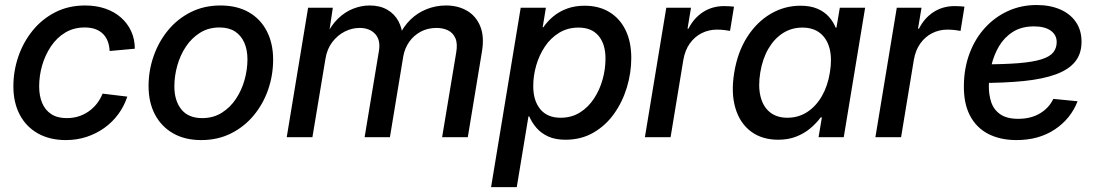

<svg xmlns="http://www.w3.org/2000/svg" viewBox="-20 -561 4482 785"><path d="M249.5 11.7Q183.1 11.7 134.8 -15.6Q86.4 -43 60.5 -92.5Q34.7 -142.1 34.7 -208Q34.7 -270.5 54.9 -329.6Q75.2 -388.7 113.3 -435.8Q151.4 -482.9 205.6 -510.7Q259.8 -538.6 328.1 -538.6Q373 -538.6 410.2 -525.9Q447.3 -513.2 474.1 -489.7Q501 -466.3 516.1 -433.8Q531.2 -401.4 531.2 -361.8L428.2 -352.5Q427.2 -374 420.7 -391.6Q414.1 -409.2 401.6 -421.9Q389.2 -434.6 370.6 -441.7Q352.1 -448.7 326.2 -448.7Q281.2 -448.7 246.6 -427.7Q211.9 -406.7 188.2 -371.3Q164.6 -335.9 152.3 -293.5Q140.1 -251 140.1 -208Q140.1 -169.4 152.3 -140.1Q164.6 -110.8 189.5 -94.5Q214.4 -78.1 252.4 -78.1Q279.3 -78.1 302 -85.4Q324.7 -92.8 343.5 -106.2Q362.3 -119.6 376.5 -137.9Q390.6 -156.2 399.4 -178.2L500.5 -166Q487.3 -126 463.1 -93.5Q439 -61 406 -37.6Q373 -14.2 333.5 -1.2Q293.9 11.7 249.5 11.7Z M802.7 11.7Q735.8 11.7 687.7 -15.9Q639.6 -43.5 613.5 -93Q587.4 -142.6 587.4 -209Q587.4 -272.5 608.2 -331.8Q628.9 -391.1 667.5 -437.7Q706.1 -484.4 760.3 -511.5Q814.5 -538.6 881.3 -538.6Q948.7 -538.6 996.8 -511.2Q1044.9 -483.9 1070.8 -433.8Q1096.7 -383.8 1096.7 -317.4Q1096.7 -253.4 1076.2 -194.3Q1055.7 -135.3 1017.1 -88.9Q978.5 -42.5 924.3 -15.4Q870.1 11.7 802.7 11.7ZM806.6 -78.1Q852.1 -78.1 886.7 -99.9Q921.4 -121.6 944.8 -157Q968.3 -192.4 980 -234.6Q991.7 -276.9 991.7 -318.4Q991.7 -357.4 978.8 -386.7Q965.8 -416 940.7 -432.4Q915.5 -448.7 877.4 -448.7Q832.5 -448.7 798.1 -427.2Q763.7 -405.8 740.2 -370.6Q716.8 -335.4 704.8 -292.7Q692.9 -250 692.9 -207.5Q692.9 -149.4 721.4 -113.8Q750 -78.1 806.6 -78.1Z M1152.3 0 1239.7 -529.3H1340.8L1323.2 -412.1L1314 -415.5Q1334 -458 1362.5 -485.4Q1391.1 -512.7 1424.3 -525.6Q1457.5 -538.6 1491.7 -538.6Q1533.2 -538.6 1563 -521.5Q1592.8 -504.4 1608.9 -474.6Q1625 -444.8 1626.5 -407.2L1611.8 -414.1Q1629.4 -452.6 1658.2 -480.7Q1687 -508.8 1724.6 -523.7Q1762.2 -538.6 1803.7 -538.6Q1853 -538.6 1889.9 -516.8Q1926.8 -495.1 1943.8 -452.9Q1960.9 -410.6 1950.2 -348.6L1892.6 0H1787.6L1845.2 -346.2Q1851.6 -382.8 1841.8 -405Q1832 -427.2 1811.5 -437Q1791 -446.8 1764.6 -446.8Q1728.5 -446.8 1700 -431.4Q1671.4 -416 1653.1 -389.9Q1634.8 -363.8 1628.9 -331.1L1574.2 0H1470.7L1529.3 -353Q1536.6 -397.5 1513.9 -422.1Q1491.2 -446.8 1450.2 -446.8Q1418.9 -446.8 1389.4 -431.9Q1359.9 -417 1338.4 -388.7Q1316.9 -360.4 1310.5 -319.8L1257.3 0Z M1987.8 204.1 2108.9 -529.3H2211.9L2198.7 -449.2H2201.2Q2217.8 -473.6 2242.2 -493.9Q2266.6 -514.2 2298.6 -525.9Q2330.6 -537.6 2370.1 -537.6Q2428.7 -537.6 2471.4 -511.7Q2514.2 -485.8 2537.6 -438Q2561 -390.1 2561 -323.7Q2561 -263.2 2543 -203.6Q2524.9 -144 2490.5 -95.7Q2456.1 -47.4 2406 -18.6Q2356 10.3 2292 10.3Q2249.5 10.3 2220.5 -3.4Q2191.4 -17.1 2172.9 -38.8Q2154.3 -60.5 2144 -85H2140.6L2092.8 204.1ZM2272 -79.6Q2316.9 -79.6 2351.1 -101.1Q2385.3 -122.6 2408.7 -158.2Q2432.1 -193.8 2443.8 -236.3Q2455.6 -278.8 2455.6 -321.3Q2455.6 -380.9 2427.2 -414.6Q2398.9 -448.2 2345.2 -448.2Q2300.8 -448.2 2266.1 -427Q2231.4 -405.8 2208 -370.8Q2184.6 -335.9 2172.4 -293.7Q2160.2 -251.5 2160.2 -209Q2160.2 -149.4 2189 -114.5Q2217.8 -79.6 2272 -79.6Z M2616.7 0 2704.1 -529.3H2805.2L2791 -443.8H2794.9Q2816.4 -486.8 2854.2 -511.5Q2892.1 -536.1 2940.4 -536.1Q2951.7 -536.1 2962.9 -535.4Q2974.1 -534.7 2981 -533.7L2964.8 -434.6Q2958.5 -436 2943.1 -438Q2927.7 -439.9 2910.6 -439.9Q2877.9 -439.9 2849.1 -425.5Q2820.3 -411.1 2800.5 -383.5Q2780.8 -356 2773.9 -316.4L2721.7 0Z M3162.1 10.3Q3095.2 10.3 3050 -23.7Q3004.9 -57.6 2986.6 -119.4Q2968.3 -181.2 2981.9 -264.2Q2995.6 -348.1 3034.7 -409.4Q3073.7 -470.7 3130.4 -504.2Q3187 -537.6 3252.9 -537.6Q3293.9 -537.6 3322.5 -525.1Q3351.1 -512.7 3369.1 -492.2Q3387.2 -471.7 3396.5 -448.2H3399.9L3413.6 -529.3H3517.1L3429.7 0H3326.7L3340.3 -81.1H3335.4Q3317.4 -56.6 3292.5 -35.9Q3267.6 -15.1 3235.1 -2.4Q3202.6 10.3 3162.1 10.3ZM3199.2 -79.6Q3244.1 -79.6 3280 -102.8Q3315.9 -126 3340.1 -167.7Q3364.3 -209.5 3373 -264.6Q3382.3 -320.3 3372.1 -361.3Q3361.8 -402.3 3333.5 -425.3Q3305.2 -448.2 3260.3 -448.2Q3216.3 -448.2 3180.9 -425.5Q3145.5 -402.8 3121.6 -361.8Q3097.7 -320.8 3088.4 -264.6Q3079.1 -208.5 3089.4 -166.7Q3099.6 -125 3127.7 -102.3Q3155.8 -79.6 3199.2 -79.6Z M3559.1 0 3646.5 -529.3H3747.6L3733.4 -443.8H3737.3Q3758.8 -486.8 3796.6 -511.5Q3834.5 -536.1 3882.8 -536.1Q3894 -536.1 3905.3 -535.4Q3916.5 -534.7 3923.3 -533.7L3907.2 -434.6Q3900.9 -436 3885.5 -438Q3870.1 -439.9 3853 -439.9Q3820.3 -439.9 3791.5 -425.5Q3762.7 -411.1 3742.9 -383.5Q3723.1 -356 3716.3 -316.4L3664.1 0Z M4136.2 11.7Q4069.8 11.7 4020.8 -13.4Q3971.7 -38.6 3945.6 -88.9Q3919.4 -139.2 3920.9 -213.9Q3921.9 -284.2 3944.6 -344Q3967.3 -403.8 4007.6 -447.8Q4047.9 -491.7 4101.6 -516.1Q4155.3 -540.5 4218.3 -540.5Q4272.5 -540.5 4314 -522.7Q4355.5 -504.9 4378.7 -471.2Q4401.9 -437.5 4401.9 -390.1Q4401.9 -341.3 4375.7 -308.8Q4349.6 -276.4 4297.1 -257.1Q4244.6 -237.8 4165.8 -229.7Q4086.9 -221.7 3981 -221.7L3993.7 -297.9Q4084.5 -297.9 4144 -302.7Q4203.6 -307.6 4237.8 -318.4Q4272 -329.1 4286.1 -346.7Q4300.3 -364.3 4300.3 -388.7Q4300.3 -418.5 4275.9 -435.8Q4251.5 -453.1 4207.5 -453.1Q4156.7 -453.1 4121.6 -430.9Q4086.4 -408.7 4064.9 -372.6Q4043.5 -336.4 4033.4 -293.9Q4023.4 -251.5 4022.9 -210.9Q4022.5 -173.8 4032.7 -143.1Q4043 -112.3 4069.6 -93.8Q4096.2 -75.2 4143.1 -75.2Q4194.8 -75.2 4231.9 -97.4Q4269 -119.6 4286.6 -156.7L4385.7 -147Q4357.9 -75.2 4292.5 -31.7Q4227.1 11.7 4136.2 11.7Z"/></svg>

Font: Inter 24pt Medium
Style: Italic
Weight: 500
Italic angle: -9.3988°
Designer: Rasmus Andersson
Foundry: rsms
Version: Version 4.001;git-66647c0bb